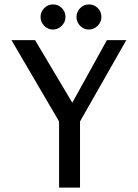

<svg xmlns="http://www.w3.org/2000/svg" viewBox="-20 -851 624 871"><path d="M343 0H248V-300L32 -669H139L308 -385L465 -669H553L343 -300ZM440 -774Q440 -751 423 -734Q406 -717 383 -717Q360 -717 343.5 -734Q327 -751 327 -774Q327 -797 343.5 -814Q360 -831 383 -831Q407 -831 423.5 -814.5Q440 -798 440 -774ZM277 -774Q277 -751 260 -734Q243 -717 220 -717Q197 -717 180.5 -734Q164 -751 164 -774Q164 -797 180.5 -814Q197 -831 220 -831Q244 -831 260.5 -814.5Q277 -798 277 -774Z"/></svg>

Font: Rosario
Style: Regular
Weight: 400
Designer: Hector Gatti
Foundry: Omnibus-Type
Version: Version 1.004